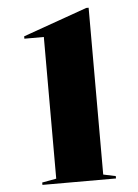

<svg xmlns="http://www.w3.org/2000/svg" viewBox="-52 -765 581 806"><g transform="rotate(-5 238.0 -362.0)"><path d="M94 0V-10L154 -21V-618H72V-628L342 -724H352V-21L404 -10V0Z"/></g></svg>

Font: Kalnia Thin SemiBold
Style: Regular
Weight: 600
Version: Version 1.105